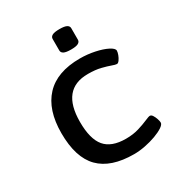

<svg xmlns="http://www.w3.org/2000/svg" viewBox="-169 -817 872 937"><g transform="rotate(-30 266.5 -348.5)"><path d="M315 7Q185 7 121.5 -57.5Q58 -122 58 -259Q58 -390 123.5 -460Q189 -530 318 -530Q360 -530 400.5 -521.5Q441 -513 467.5 -499.5Q494 -486 494 -473Q494 -464 489 -450.5Q484 -437 476.5 -426.5Q469 -416 462 -416Q454 -416 435 -423Q416 -430 386 -437.5Q356 -445 314 -445Q164 -445 164 -261Q164 -165 200.5 -121.5Q237 -78 318 -78Q359 -78 391.5 -88Q424 -98 445.5 -107.5Q467 -117 474 -117Q482 -117 488.5 -107Q495 -97 499.5 -83.5Q504 -70 504 -62Q504 -51 486 -39Q468 -27 439.5 -16.5Q411 -6 378 0.5Q345 7 315 7ZM304 -589Q275 -589 263 -595.5Q251 -602 251 -614V-679Q251 -691 263 -697.5Q275 -704 304 -704Q332 -704 344 -697.5Q356 -691 356 -679V-614Q356 -602 344 -595.5Q332 -589 304 -589Z"/></g></svg>

Font: Asap Semi Expanded Medium
Style: Regular
Weight: 500
Width: 6
Designer: Pablo Cosgaya
Foundry: Omnibus-Type
Version: Version 3.001; ttfautohint (v1.8.4.7-5d5b)